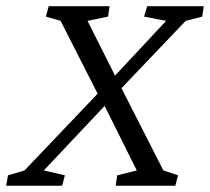

<svg xmlns="http://www.w3.org/2000/svg" viewBox="-48 -593 671 613"><path d="M511.7 0H321.3L326.2 -33.2L388.7 -48.8L286.1 -254.9L263.7 -293.9L145.5 -526.4L98.6 -540L107.4 -573.2H301.8L296.9 -540L231.4 -526.4L319.3 -351.6L339.8 -311.5L473.6 -48.8L520.5 -33.2ZM482.4 -526.4 412.1 -540 421.9 -573.2H602.5L597.7 -540L544.9 -526.4L339.8 -311.5L286.1 -254.9L91.8 -48.8L159.2 -33.2L150.4 0H-28.3L-22.5 -33.2L30.3 -48.8L263.7 -293.9L319.3 -351.6Z"/></svg>

Font: Crimson Pro Light
Style: Italic
Weight: 300
Italic angle: -12°
Designer: Jacques Le Bailly
Foundry: Baron von Fonthausen
Version: Version 1.003